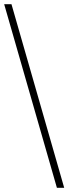

<svg xmlns="http://www.w3.org/2000/svg" viewBox="-20 -780 328 921"><path d="M253 121 0 -760H35L288 121Z"/></svg>

Font: Noto Serif Khmer ExtraLight
Style: Regular
Weight: 250
Version: Version 2.003